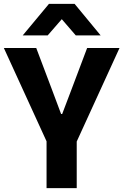

<svg xmlns="http://www.w3.org/2000/svg" viewBox="-20 -976 640 996"><path d="M229 -226.5 0 -727H168L248.5 -514L297 -384.5H302.5L351.5 -513.5L432 -727H600L371 -226.5ZM221.5 0V-322.5H378V0ZM98 -792.5 234 -956H367L502 -792.5H373L300.5 -876.5L227.5 -792.5Z"/></svg>

Font: Spline Sans Mono
Style: Bold
Weight: 700
Designer: Eben Sorkin, Mirko Velimirovic
Foundry: Sorkin Type
Version: Version 1.004